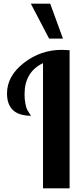

<svg xmlns="http://www.w3.org/2000/svg" viewBox="-20 -1020 443 1040"><path d="M18 -514Q18 -608 109 -679Q200 -750 315 -750Q331 -750 357 -748V0H213V-678Q113 -630 113 -510Q113 -482 117.5 -459Q122 -436 127 -426.5Q132 -417 139.5 -405.5Q147 -394 148 -393Q18 -393 18 -514ZM147 -1000H252L321 -811H246Z"/></svg>

Font: Lobster Two
Style: Bold
Weight: 700
Designer: Pablo Impallari
Foundry: Pablo Impallari. www.impallari.com
Version: Version 1.006